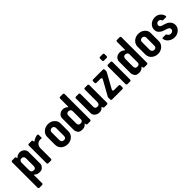

<svg xmlns="http://www.w3.org/2000/svg" viewBox="217 -1893 3309 3309"><g transform="rotate(-45 1871.5 -238.5)"><path d="M152 -446V-454C152 -466 142 -476 130 -476H64C52 -476 42 -466 42 -454V168C42 180 52 190 64 190H130C142 190 152 180 152 168V-27C152 -33 161 -35 165 -31C187 -7 218 5 258 5C293 5 319 -4 335 -23C363 -55 368 -63 368 -103V-377C368 -436 317 -483 255 -483C212 -483 181 -463 161 -442C158 -438 152 -441 152 -446ZM205 -388C237 -388 259 -366 259 -335V-149C259 -121 252 -90 210 -90C170 -90 152 -113 152 -149V-335C152 -361 169 -388 205 -388Z M700 -389V-460C700 -473 691 -482 678 -481C635 -476 598 -459 572 -438C567 -434 558 -438 558 -446V-454C558 -466 548 -476 536 -476H471C459 -476 449 -466 449 -454V-22C449 -10 459 0 471 0H536C548 0 558 -10 558 -22V-279C558 -333 592 -388 669 -388C678 -388 687 -387 696 -385C698 -384 700 -386 700 -389Z M946 6C970 6 993 1 1016 -10C1068 -35 1105 -81 1105 -146V-336C1105 -371 1095 -400 1076 -422C1042 -462 1003 -482 940 -482C849 -482 778 -414 778 -336V-146C778 -49 856 6 946 6ZM943 -389C973 -389 995 -366 995 -336V-148C995 -118 989 -90 943 -90C908 -90 888 -114 888 -146V-336C888 -363 905 -389 943 -389Z M1303 -482C1230 -482 1187 -430 1187 -379V-122C1187 -84 1183 -78 1209 -30C1222 -6 1254 6 1303 6C1346 6 1376 -15 1394 -37C1397 -41 1403 -38 1403 -33V-22C1403 -10 1413 0 1425 0H1491C1503 0 1513 -10 1513 -22V-645C1513 -657 1503 -667 1491 -667H1425C1413 -667 1403 -657 1403 -645V-449C1403 -443 1396 -440 1393 -444C1372 -466 1339 -482 1303 -482ZM1403 -344V-139C1403 -114 1390 -91 1350 -91C1328 -91 1314 -96 1308 -107C1295 -127 1296 -138 1296 -153V-324C1296 -355 1302 -389 1349 -389C1375 -389 1402 -371 1403 -344Z M1814 -31V-22C1814 -10 1824 0 1836 0H1901C1913 0 1923 -10 1923 -22V-454C1923 -466 1913 -476 1901 -476H1836C1824 -476 1814 -466 1814 -454V-154C1814 -124 1806 -90 1761 -90C1742 -90 1727 -95 1719 -105C1703 -124 1707 -138 1707 -154V-454C1707 -466 1697 -476 1685 -476H1619C1607 -476 1597 -466 1597 -454V-118C1597 -101 1597 -89 1598 -80C1605 -29 1661 6 1715 6C1759 6 1783 -12 1802 -34C1806 -38 1814 -36 1814 -31Z M2024 0H2277C2289 0 2299 -10 2299 -22V-69C2299 -81 2289 -91 2277 -91H2161C2143 -91 2133 -108 2142 -124L2296 -402C2297 -403 2299 -411 2299 -413V-454C2299 -466 2289 -476 2277 -476H2037C2025 -476 2015 -466 2015 -454V-416C2015 -404 2025 -394 2037 -394H2140C2158 -394 2168 -377 2159 -361L2005 -84C2004 -83 2002 -75 2002 -73V-22C2002 -10 2012 0 2024 0Z M2399 0H2465C2477 0 2487 -10 2487 -22V-454C2487 -466 2477 -476 2465 -476H2399C2387 -476 2377 -466 2377 -454V-22C2377 -10 2387 0 2399 0ZM2399 -573H2465C2477 -573 2487 -583 2487 -595V-645C2487 -657 2477 -667 2465 -667H2399C2387 -667 2377 -657 2377 -645V-595C2377 -583 2387 -573 2399 -573Z M2688 -482C2615 -482 2572 -430 2572 -379V-122C2572 -84 2568 -78 2594 -30C2607 -6 2639 6 2688 6C2731 6 2761 -15 2779 -37C2782 -41 2788 -38 2788 -33V-22C2788 -10 2798 0 2810 0H2876C2888 0 2898 -10 2898 -22V-645C2898 -657 2888 -667 2876 -667H2810C2798 -667 2788 -657 2788 -645V-449C2788 -443 2781 -440 2778 -444C2757 -466 2724 -482 2688 -482ZM2788 -344V-139C2788 -114 2775 -91 2735 -91C2713 -91 2699 -96 2693 -107C2680 -127 2681 -138 2681 -153V-324C2681 -355 2687 -389 2734 -389C2760 -389 2787 -371 2788 -344Z M3147 6C3171 6 3194 1 3217 -10C3269 -35 3306 -81 3306 -146V-336C3306 -371 3296 -400 3277 -422C3243 -462 3204 -482 3141 -482C3050 -482 2979 -414 2979 -336V-146C2979 -49 3057 6 3147 6ZM3144 -389C3174 -389 3196 -366 3196 -336V-148C3196 -118 3190 -90 3144 -90C3109 -90 3089 -114 3089 -146V-336C3089 -363 3106 -389 3144 -389Z M3543 -84C3517 -84 3493 -100 3485 -122C3484 -127 3474 -137 3468 -137H3395C3386 -137 3381 -131 3382 -123C3389 -46 3468 7 3547 7C3591 7 3629 -7 3661 -36C3693 -65 3707 -99 3707 -138C3707 -172 3693 -206 3667 -231C3641 -257 3622 -264 3583 -277L3548 -287C3517 -296 3490 -308 3490 -342C3490 -366 3508 -393 3542 -393C3568 -393 3589 -381 3596 -360C3598 -354 3607 -345 3613 -345H3681C3692 -345 3698 -352 3697 -363C3692 -391 3678 -417 3655 -440C3626 -468 3591 -482 3549 -482C3450 -482 3387 -411 3387 -341C3387 -306 3396 -280 3413 -262C3447 -226 3470 -218 3519 -202L3541 -195C3563 -188 3580 -180 3590 -172C3600 -164 3605 -151 3605 -134C3605 -108 3580 -84 3543 -84Z"/></g></svg>

Font: DIN Rundschrift
Style: Mittel
Weight: 400
Version: Version 1.027